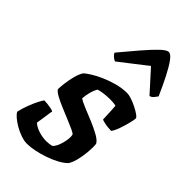

<svg xmlns="http://www.w3.org/2000/svg" viewBox="-245 -837 899 899"><g transform="rotate(45 205.0 -387.0)"><path d="M134 0Q115 0 92 -8Q69 -16 48.2 -28.2Q27.5 -40.5 13 -53.2Q-1.5 -66 -4.5 -75Q1.5 -101.5 11.5 -128Q21.5 -154.5 31.8 -174.5Q42 -194.5 48 -201.5Q56 -201.5 69.2 -200Q82.5 -198.5 94.8 -196Q107 -193.5 110.5 -190.5Q107.5 -176 104.5 -152.5Q101.5 -129 97 -103Q112.5 -89 138 -80.8Q163.5 -72.5 189 -72.5Q197 -72.5 207.5 -73.8Q218 -75 225.5 -77.5Q233 -84 239.2 -96.8Q245.5 -109.5 249.8 -125Q254 -140.5 255.5 -155.5Q257 -170.5 254.5 -181Q252 -186.5 232.5 -195.5Q213 -204.5 185.5 -215.8Q158 -227 130.2 -238.8Q102.5 -250.5 81.5 -262.2Q60.5 -274 55.5 -283.5Q55.5 -296 58.5 -321.5Q61.5 -347 68.5 -374.8Q75.5 -402.5 87 -420Q95.5 -428 116.2 -441.2Q137 -454.5 166.5 -467.8Q196 -481 230.5 -490.5Q265 -500 299.5 -500Q309.5 -500 327.8 -494Q346 -488 365 -478.5Q384 -469 397.2 -459.5Q410.5 -450 410.5 -444Q410.5 -435.5 404.2 -410.5Q398 -385.5 389 -360Q380 -334.5 370 -321.5Q360.5 -321.5 346.5 -323Q332.5 -324.5 320.5 -327.5Q308.5 -330.5 305.5 -332.5Q305 -347 304.2 -360.2Q303.5 -373.5 303 -387.8Q302.5 -402 301 -419Q292 -421.5 281 -422.2Q270 -423 261.5 -423Q240.5 -423 219 -420Q197.5 -417 188 -413Q179.5 -399 174 -379.5Q168.5 -360 166 -334Q177.5 -325 206.2 -313.2Q235 -301.5 268.2 -287.8Q301.5 -274 328.5 -259Q355.5 -244 363 -229Q365.5 -203.5 362.5 -173.2Q359.5 -143 352.8 -116.2Q346 -89.5 335.5 -74Q321 -59 296.2 -45.5Q271.5 -32 242.5 -22Q213.5 -12 185 -6Q156.5 0 134 0ZM152.5 -564Q142.5 -568.5 133.5 -576.5Q124.5 -584.5 122.5 -592.5Q165 -643.5 200.2 -684.5Q235.5 -725.5 261 -749.8Q286.5 -774 299.5 -774Q313.5 -774 331 -750Q348.5 -726 369.5 -685Q390.5 -644 413 -593Q407.5 -586 400.8 -576.8Q394 -567.5 381.5 -564L287 -668.5Z"/></g></svg>

Font: Texturina Medium
Style: Italic
Weight: 500
Italic angle: -11°
Designer: Guillermo Torres Carreño
Foundry: Omnibus-Type
Version: Version 1.002